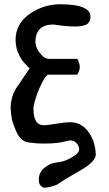

<svg xmlns="http://www.w3.org/2000/svg" viewBox="-20 -674 511 900"><path d="M257 -654Q259 -654 262 -654Q404 -654 404 -596Q404 -567 381 -557Q376 -555 366 -553Q356 -551 342 -550Q336 -550 329 -550Q313 -550 289 -552Q265 -554 230 -559Q146 -559 146 -476Q146 -453 167 -425Q188 -398 209 -398H343Q349 -385 351.5 -375.5Q354 -366 354 -360Q354 -343 342 -324H207Q193 -324 164 -259Q151 -227 144 -203Q137 -179 137 -166Q137 -164 137 -163Q137 -87 185 -87Q195 -87 209.5 -89Q224 -91 244 -94Q285 -101 311 -101Q365 -101 400 -48Q427 -6 429 50Q429 79 375 114L305 155Q294 161 279.5 170.5Q265 180 248 191Q236 196 221 200.5Q206 205 188 206Q177 206 165 189Q165 188 164.5 186Q164 184 164 182V185Q163 183 163 180Q163 177 162 168Q162 131 192 110Q204 100 218.5 94Q233 88 250 87Q291 83 333 53Q349 41 351 29Q351 28 351 26Q351 11 339.5 -2Q328 -15 311 -16Q306 -16 282 -10L283 -11Q265 -6 260.5 -6Q256 -6 252 -5Q249 -5 247 -4H248Q224 -1 181 -1Q167 -1 154 -2Q141 -3 115 -6Q71 -11 49 -76V-75Q39 -98 35 -120.5Q31 -143 30 -166Q30 -168 30 -169Q30 -225 64 -273V-272L118 -352V-355Q118 -355 118 -355Q116 -355 105 -367H106Q83 -388 72 -411Q53 -447 53 -487Q53 -564 122 -611Q152 -631 185.5 -642Q219 -653 257 -654Z"/></svg>

Font: New Athena Unicode
Style: Bold
Weight: 700
Designer: J. Rusten 1997; rev. by R. Hancock 2001, 2002, rev. by D. Mastronarde 2002-2021
Foundry: Society for Classical Studies (formerly American Philological Association)
Version: Version 5.008